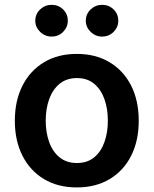

<svg xmlns="http://www.w3.org/2000/svg" viewBox="-20 -780 648 810"><path d="M304 10.7Q224.1 10.7 165.5 -24.5Q106.9 -59.7 74.8 -123Q42.6 -186.4 42.6 -270.6Q42.6 -355.1 74.8 -418.5Q106.9 -481.9 165.5 -517.2Q224.1 -552.6 304 -552.6Q383.9 -552.6 442.6 -517.2Q501.4 -481.9 533.4 -418.5Q565.3 -355.1 565.3 -270.6Q565.3 -186.4 533.4 -123Q501.4 -59.7 442.6 -24.5Q383.9 10.7 304 10.7ZM304.7 -92.3Q348.4 -92.3 377.3 -116.1Q406.2 -139.9 420.6 -180.6Q435 -221.2 435 -271Q435 -321 420.6 -361.7Q406.2 -402.3 377.3 -426.5Q348.4 -450.6 304.7 -450.6Q260.7 -450.6 231.4 -426.5Q202.1 -402.3 187.5 -361.7Q172.9 -321 172.9 -271Q172.9 -221.2 187.5 -180.6Q202.1 -139.9 231.4 -116.1Q260.7 -92.3 304.7 -92.3ZM197.8 -625.7Q169.7 -625.7 149.3 -645.6Q128.9 -665.5 128.9 -692.5Q128.9 -720.9 149.3 -740.2Q169.7 -759.6 197.8 -759.6Q226.6 -759.6 246.3 -740.2Q266 -720.9 266 -692.5Q266 -665.5 246.3 -645.6Q226.6 -625.7 197.8 -625.7ZM410.9 -625.7Q382.8 -625.7 362.4 -645.6Q342 -665.5 342 -692.5Q342 -720.9 362.4 -740.2Q382.8 -759.6 410.9 -759.6Q439.6 -759.6 459.3 -740.2Q479 -720.9 479 -692.5Q479 -665.5 459.3 -645.6Q439.6 -625.7 410.9 -625.7Z"/></svg>

Font: Inter Zeller Semi Bold
Style: Regular
Weight: 600
Designer: Rasmus Andersson; Joe Bland
Foundry: zeller
Version: Version 3.015;git-dec3a8cb1